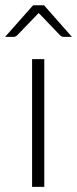

<svg xmlns="http://www.w3.org/2000/svg" viewBox="-30 -728 300 748"><path d="M142.5 -497.5V0H95V-497.5ZM250 -584.5H217.5Q209.5 -584.5 204 -590.5L126 -672Q123 -674 120.5 -677.5Q119.5 -675.5 118 -674.2Q116.5 -673 115.5 -672L37 -590.5Q34.5 -588 31 -586.2Q27.5 -584.5 23.5 -584.5H-10L99 -707.5H141.5Z"/></svg>

Font: Lato Light
Style: Regular
Weight: 300
Designer: Lukasz Dziedzic
Foundry: Lukasz Dziedzic
Version: Version 1.104; Western+Polish opensource